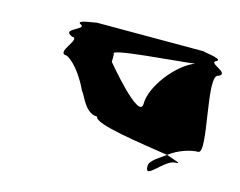

<svg xmlns="http://www.w3.org/2000/svg" viewBox="-67 -793 762 610"><g transform="rotate(15 314.0 -487.5)"><path d="M118 -568C151 -551 181 -500 193 -473C205 -461 220 -406 261 -406C259 -381 420 -360 507 -346C535 -368 575 -381 600 -381C634 -381 559 -631 600 -631C634 -648 553 -663 582 -675C604 -687 514 -694 538 -694H180C197 -694 107 -687 136 -675C157 -663 76 -648 118 -631C151 -631 76 -568 118 -568ZM261 -586V-612C237 -626 459 -641 518 -649C460 -627 393 -541 393 -484C393 -426 261 -586 261 -586ZM456 -296C456 -248 503 -329 539 -329C561 -329 539 -335 507 -346C489 -332 456 -315 456 -296Z"/></g></svg>

Font: bitstorm
Style: maxext
Weight: 400
Version: Version 0.2